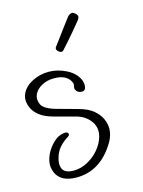

<svg xmlns="http://www.w3.org/2000/svg" viewBox="-100 -587 502 676"><g transform="rotate(-15 151.0 -249.0)"><path d="M95.6 33Q39.6 33 22.1 -4Q11.8 -27 17.5 -50Q23.1 -73 37.3 -92Q51.4 -111 67.1 -121Q71.4 -124 80.7 -127Q90 -130 97 -130Q105 -130 107.4 -124Q110.5 -119 101.9 -113Q66 -91 54.5 -60.5Q43.1 -30 51.5 -11Q60.6 7 91.6 7Q117.6 7 142.1 -6Q166.6 -19 184.3 -40Q201.9 -61 208.9 -85Q215.8 -109 205.8 -131Q198.3 -146 183.5 -158Q168.7 -170 144.4 -176L69.7 -196Q40.9 -204 23.9 -217Q6.9 -230 -0.8 -246Q-14.7 -276 -3.3 -300Q8.2 -324 36 -338Q63.7 -352 95.7 -352Q127.7 -352 158.8 -336.5Q189.9 -321 201.9 -295Q208.3 -280 205.9 -267Q203.4 -254 192.4 -254Q175.4 -254 169.1 -268Q167 -273 169.2 -280.5Q171.5 -288 167.9 -295Q154 -325 108 -325Q83 -325 63.4 -314.5Q43.8 -304 35.7 -287Q27.7 -270 36.3 -250Q45.9 -230 91.7 -218L164.3 -198Q197.4 -189 215.9 -173.5Q234.5 -158 242.9 -139Q263.3 -94 230.4 -46Q178.6 33 95.6 33ZM157.8 -408Q153.8 -408 148.3 -412.5Q142.7 -417 141.8 -421Q140.6 -426 143.7 -430Q149.9 -438 162.1 -454.5Q174.2 -471 188 -489.5Q201.7 -508 211.7 -521Q214.8 -525 219.6 -528Q224.4 -531 228.4 -531Q233.4 -531 238.9 -526.5Q244.5 -522 246.6 -517L247.1 -515Q248.5 -509 241.6 -500Q234.6 -491 212.6 -465Q190.6 -439 165.1 -411Q161.8 -408 157.8 -408Z"/></g></svg>

Font: Oooh Baby
Style: Normal
Weight: 400
Designer: Robert E. Leuschke
Foundry: Robert E. Leuschke
Version: Version 1.011; ttfautohint (v1.8.3)